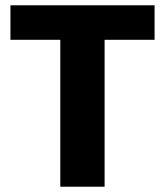

<svg xmlns="http://www.w3.org/2000/svg" viewBox="-20 -706 624 726"><path d="M208 0V-555.5H19.5V-686H564.5V-555.5H375.5V0Z"/></svg>

Font: Chivo Medium
Style: Regular
Weight: 500
Designer: Hector Gatti
Foundry: Omnibus-Type
Version: Version 2.002